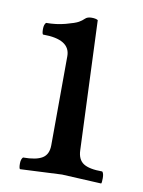

<svg xmlns="http://www.w3.org/2000/svg" viewBox="-63 -530 427 575"><g transform="rotate(10 150.5 -242.0)"><path d="M164 -6 37 0Q34 -3 34 -16.5Q34 -30 40 -36Q80 -36 98.5 -47.5Q117 -59 117 -87L118 -358Q118 -409 35 -409Q32 -412 32 -425.5Q32 -439 38 -445Q69 -445 97 -452.5Q125 -460 134.5 -465.5Q144 -471 150.5 -477.5Q157 -484 170 -484Q183 -484 189 -480L205 -87Q206 -59 223.5 -47.5Q241 -36 281 -36Q286 -31 286 -16.5Q286 -2 284 0Z"/></g></svg>

Font: Esteban
Style: Regular
Weight: 400
Designer: Angelica Diaz Rivera
Foundry: Angelica Diaz Rivera
Version: Version 1.002